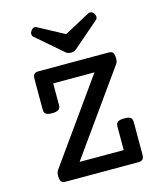

<svg xmlns="http://www.w3.org/2000/svg" viewBox="-118 -890 836 979"><g transform="rotate(-15 300.0 -401.0)"><path d="M439.9 -799.3Q444.3 -801.8 449.2 -801.8Q460.9 -801.8 470.2 -788.6Q475.6 -780.3 475.6 -771.5Q475.6 -761.7 467.3 -755.4L330.6 -637.2Q319.8 -628.4 303.7 -628.4Q287.6 -628.4 276.9 -637.2L140.1 -755.4Q131.8 -761.7 131.8 -771.5Q131.8 -781.2 138.2 -790Q143.6 -797.9 151.4 -800.8Q155.3 -802.2 158.2 -802.2Q163.1 -802.2 167.5 -799.3L303.7 -726.1ZM434.1 -79.1V-203.1Q434.1 -220.2 444.3 -227.3Q454.6 -234.4 478.5 -234.4Q501 -234.4 510.3 -228.5Q520.5 -221.7 520.5 -203.1V-32.7Q520.5 -14.6 513.4 -7.3Q506.3 0 489.3 0H107.4Q89.8 0 83 -8.8Q76.7 -18.6 76.7 -38.6Q76.7 -55.7 84.5 -67.9L392.6 -500.5H174.8V-386.2Q174.8 -369.1 164.6 -362.1Q154.3 -355 130.4 -355Q110.4 -355 100.6 -360.4Q88.4 -366.7 88.4 -386.2V-546.9Q88.4 -564.9 95.5 -572.3Q102.5 -579.6 119.6 -579.6H486.8Q504.4 -579.6 510.7 -571.8Q517.6 -563 517.6 -540.5Q517.6 -522.5 510.7 -513.2L201.2 -79.1Z"/></g></svg>

Font: Courier Prime Medium
Style: Regular
Weight: 500
Designer: Alan Dague-Greene
Foundry: Quote-Unquote Apps
Version: Version 1.202